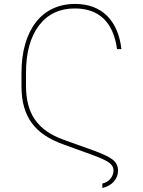

<svg xmlns="http://www.w3.org/2000/svg" viewBox="-20 -757 718 966"><path d="M88.1 -389.2Q88.1 -470.9 106.7 -535.3Q125.4 -599.8 160.2 -644.7Q195 -689.6 245 -713.4Q295.1 -737.2 358 -737.2Q408 -737.2 448.3 -722.1Q488.6 -707 518.1 -678.1Q547.6 -649.1 566.1 -606.7Q584.5 -564.3 590.9 -509.9H568.9Q554.7 -611.5 501.8 -662.6Q448.9 -713.8 358 -714.5Q241.8 -714.8 176.5 -629.3Q110.8 -543.3 110.8 -389.2V-326Q110.8 -274.5 121.4 -232.2Q132.1 -190 155 -156.4Q177.9 -122.9 213.8 -97.5Q249.6 -72.1 299.7 -54L450.3 0Q483.7 12.1 507.5 23.3Q531.2 34.4 545.5 45.1Q573.9 66.4 573.9 100.9Q573.9 116.8 568.4 131Q562.9 145.2 552.7 156.6Q542.6 168 527.9 176.3Q513.1 184.7 495 188.9V166.2Q520.2 161.2 535.5 142.4Q551.5 122.5 551.1 100.1Q550.8 76.3 526.6 59.7Q514.6 51.5 493.8 42.1Q473 32.7 441.8 21.3L296.9 -31.2Q244.7 -50.1 205.4 -76.2Q166.2 -102.3 140.1 -137.8Q114 -173.3 101 -219.1Q88.1 -264.9 88.1 -323.2Z"/></svg>

Font: Inter P Thin
Style: Regular
Weight: 100
Designer: Rasmus Andersson
Foundry: rsms
Version: Version 3.018;git-588b23468